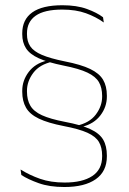

<svg xmlns="http://www.w3.org/2000/svg" viewBox="-20 -668 505 751"><path d="M278.5 -176Q330 -187 354.8 -220Q379.5 -253 379.5 -290V-293Q379.5 -324.5 367 -346.5Q354.5 -368.5 322 -384Q289.5 -399.5 228.5 -411.5Q167 -424 131.8 -440Q96.5 -456 81.8 -479Q67 -502 67 -534V-537.5Q67 -591.5 106.2 -619.5Q145.5 -647.5 224 -647.5Q280 -647.5 319.8 -633Q359.5 -618.5 383 -600.5L386 -580Q355.5 -602 316.2 -616.2Q277 -630.5 223.5 -630.5Q153.5 -630.5 119.5 -606.5Q85.5 -582.5 85.5 -537.5V-534Q85.5 -505.5 98.8 -486.2Q112 -467 144.2 -453.2Q176.5 -439.5 233 -428Q297 -415.5 332.8 -398.2Q368.5 -381 383.2 -356Q398 -331 398 -294V-290Q398 -250 372.8 -216.8Q347.5 -183.5 301 -172V-163ZM186 -427Q135 -416 110.2 -383Q85.5 -350 85.5 -313V-310Q85.5 -277 98.8 -254.5Q112 -232 144.2 -217.2Q176.5 -202.5 233.5 -191.5Q297.5 -179.5 333.2 -163Q369 -146.5 383.5 -121.8Q398 -97 398 -59.5V-56.5Q398 2.5 354.5 33Q311 63.5 232 63.5Q173.5 63.5 131.5 48.5Q89.5 33.5 63.5 16.5L60.5 -5Q95.5 17 137 31.5Q178.5 46 233 46Q302.5 46 341 20.5Q379.5 -5 379.5 -56.5V-59.5Q379.5 -91 367 -112.5Q354.5 -134 322 -148.8Q289.5 -163.5 229 -175Q167.5 -187 132 -204Q96.5 -221 81.8 -246.8Q67 -272.5 67 -309V-313Q67 -353 92.2 -386.5Q117.5 -420 163.5 -431V-438.5Z"/></svg>

Font: Anek Telugu Thin
Style: Regular
Weight: 250
Version: Version 1.003